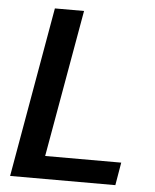

<svg xmlns="http://www.w3.org/2000/svg" viewBox="-51 -744 636 787"><g transform="rotate(5 267.0 -350.0)"><path d="M20 0 143 -700H263L156 -94H469L453 0Z"/></g></svg>

Font: DM Sans 28pt SemiBold
Style: Italic
Weight: 600
Italic angle: -10°
Version: Version 4.004;gftools[0.9.30]